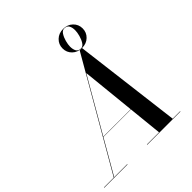

<svg xmlns="http://www.w3.org/2000/svg" viewBox="-293 -1114 1283 1283"><g transform="rotate(-45 348.5 -472.5)"><path d="M415 -855Q415 -893.2 441.9 -919.1Q468.8 -945 510 -945Q551.2 -945 578.1 -919.1Q605 -893.2 605 -855Q605 -816.8 578.1 -790.9Q551.2 -765 510 -765Q468.8 -765 441.9 -790.9Q415 -816.8 415 -855ZM459 -828Q459 -801.8 468.6 -784.9Q478.2 -768 503 -768Q520.5 -768 533.6 -788.2Q546.6 -808.4 553.8 -835.2Q561 -862 561 -882Q561 -908.2 551.4 -925.1Q541.8 -942 517 -942Q499.5 -942 486.4 -921.8Q473.4 -901.6 466.2 -874.8Q459 -848 459 -828ZM-46 -3H46.8L487 -765H509L603.6 -3H674V0H360V-3H474.8L450.1 -244H189.9L50.8 -3H174V0H-46ZM411 -627 191 -246H449.9Z"/></g></svg>

Font: Bodoni* 72 Medium
Style: Italic
Weight: 500
Italic angle: -13°
Version: Version 1.002; ttfautohint (v0.97) -l 8 -r 50 -G 200 -x 14 -